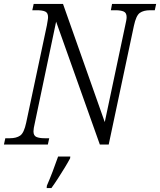

<svg xmlns="http://www.w3.org/2000/svg" viewBox="-38 -734 813 975"><path d="M-18 0 -11 -32H12Q45 -32 64.5 -45.5Q84 -59 95 -111L200 -605Q202 -618 204 -629Q206 -640 206 -647Q206 -669 191.5 -675.5Q177 -682 149 -682H126L133 -714H282L494 -114L598 -605Q601 -618 603 -629Q605 -640 605 -647Q605 -669 590 -675.5Q575 -682 548 -682H525L531 -714H755L748 -682H725Q691 -682 672 -668.5Q653 -655 642 -603L514 0H469L247 -624L139 -110Q132 -81 132 -67Q132 -45 147 -38.5Q162 -32 189 -32H212L205 0ZM200 209Q214 177 229.5 136.5Q245 96 257 61H319L318 70Q308 89 291 117Q274 145 255.5 173.5Q237 202 223 221H199Z"/></svg>

Font: Noto Serif SemiCondensed Light
Style: Italic
Weight: 300
Width: 4
Italic angle: -12°
Designer: Monotype Design Team
Foundry: Monotype Imaging Inc.
Version: Version 2.013; ttfautohint (v1.8.4.7-5d5b)